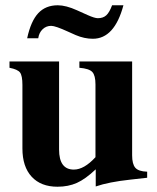

<svg xmlns="http://www.w3.org/2000/svg" viewBox="-20 -694 596 728"><path d="M405 -674H448Q414 -547 332 -547Q300 -547 267 -561L238 -574Q190 -596 174 -596Q155 -596 141.5 -583Q128 -570 125 -549H83Q97 -614 125 -644Q153 -674 199 -674Q230 -674 272 -655L312 -637Q339 -625 351 -625Q371 -625 383 -636Q395 -647 405 -674ZM538 -20 475 -13Q392 -4 343 13V-52Q304 -15 271.5 -0.5Q239 14 198 14Q135 14 100 -24Q65 -62 65 -131V-372Q65 -407 56 -419Q47 -431 16 -437V-461H204V-127Q204 -51 260 -51Q299 -51 342 -98V-374Q342 -408 330 -421Q318 -434 281 -437V-461H481V-105Q481 -72 493 -58Q505 -44 538 -43Z"/></svg>

Font: STIX
Style: Bold
Weight: 700
Designer: MicroPress Inc., with final additions and corrections provided by Coen Hoffman, Elsevier (retired)
Version: Version 1.1.1